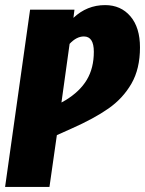

<svg xmlns="http://www.w3.org/2000/svg" viewBox="-21 -733 569 753"><path d="M528 -547Q528 -463 494.5 -405Q461 -347 404.5 -307.5Q348 -268 260 -229L202 -203L173 0H-1L97 -695H271L267 -663Q320 -713 391 -713Q453 -713 490.5 -669Q528 -625 528 -547ZM347 -530Q347 -590 308 -590Q279 -590 252 -561L220 -331L236 -340Q292 -374 319.5 -420Q347 -466 347 -530Z"/></svg>

Font: Fira Sans Extra Condensed ExtraBold
Style: Italic
Weight: 800
Width: 3
Italic angle: -8°
Designer: Carrois Corporate & Edenspiekermann AG
Foundry: Carrois Corporate GbR & Edenspiekermann AG
Version: Version 4.203